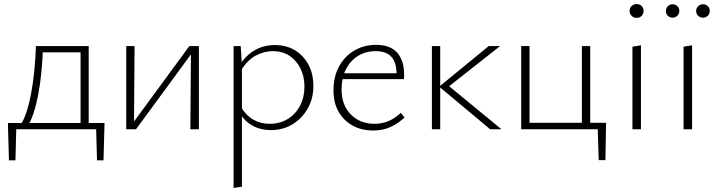

<svg xmlns="http://www.w3.org/2000/svg" viewBox="-20 -637 3535 946"><path d="M76 -15Q95 -39 109 -80.5Q123 -122 133 -175Q143 -228 149 -288Q155 -348 157 -410H192Q190 -348 184.5 -288Q179 -228 169 -175Q159 -122 145.5 -80.5Q132 -39 115 -15ZM24 153 19 -31H61L56 153ZM37 0 27 -31H495L477 0ZM458 153 453 -31H495L490 153ZM377 0V-410H417V0ZM178 -379V-410H395V-379Z M918 0 921 -410H960V0ZM602 0V-410H643L640 0ZM626 0V-19L913 -410H937V-391L650 0Z M1314 4Q1261 4 1219 -21Q1177 -46 1153 -95L1167 -111Q1190 -70 1226.5 -48.5Q1263 -27 1308 -27Q1359 -27 1397.5 -50.5Q1436 -74 1458 -115.5Q1480 -157 1480 -210Q1480 -260 1460.5 -299.5Q1441 -339 1406.5 -362Q1372 -385 1325 -385Q1282 -385 1241 -363.5Q1200 -342 1168 -291L1151 -301Q1184 -358 1230 -386.5Q1276 -415 1334 -415Q1392 -415 1434.5 -388.5Q1477 -362 1500.5 -317Q1524 -272 1524 -213Q1524 -151 1496 -102Q1468 -53 1421 -24.5Q1374 4 1314 4ZM1131 289V-410H1166L1172 -317V283Z M1819 6Q1761 6 1717 -18.5Q1673 -43 1648 -87Q1623 -131 1623 -191Q1623 -259 1650.5 -309.5Q1678 -360 1725.5 -388Q1773 -416 1833 -416Q1903 -416 1937 -377.5Q1971 -339 1971 -271Q1971 -265 1971 -259Q1971 -253 1970 -247H1934V-271Q1934 -329 1908.5 -357Q1883 -385 1831 -385Q1782 -385 1744 -361.5Q1706 -338 1684.5 -296Q1663 -254 1663 -196Q1663 -119 1708.5 -73Q1754 -27 1826 -27Q1861 -27 1893 -40Q1925 -53 1955 -81L1973 -58Q1947 -34 1921.5 -20Q1896 -6 1871 0Q1846 6 1819 6ZM1652 -247 1658 -276H1963V-247Z M2395 0 2144 -210 2388 -410H2444L2175 -198V-227L2451 0ZM2108 0V-410H2149V0Z M2847 0V-410H2888V0ZM2567 0V-32H2868V0ZM2548 0V-410H2589V0ZM2866 0V-32H2966L2948 0ZM2930 152 2924 -32H2966L2963 152Z M3096 0V-407L3138 -414V0ZM3117 -549Q3102 -549 3092 -559Q3082 -569 3082 -583Q3082 -598 3092 -607.5Q3102 -617 3117 -617Q3132 -617 3141.5 -607.5Q3151 -598 3151 -583Q3151 -569 3141.5 -559Q3132 -549 3117 -549Z M3348 0V-407L3390 -414V0ZM3294 -550Q3280 -550 3270.5 -559Q3261 -568 3261 -583Q3261 -597 3270.5 -606.5Q3280 -616 3294 -616Q3308 -616 3317.5 -606.5Q3327 -597 3327 -583Q3327 -569 3317.5 -559.5Q3308 -550 3294 -550ZM3444 -550Q3430 -550 3420 -559Q3410 -568 3410 -583Q3410 -597 3420 -606.5Q3430 -616 3444 -616Q3458 -616 3467.5 -606.5Q3477 -597 3477 -583Q3477 -569 3467.5 -559.5Q3458 -550 3444 -550Z"/></svg>

Font: Ysabeau ExtraLight
Style: Regular
Weight: 250
Designer: Christian Thalmann (Catharsis Fonts)
Version: Version 2.002